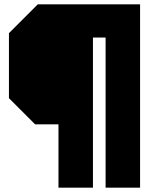

<svg xmlns="http://www.w3.org/2000/svg" viewBox="-20 -720 700 880"><path d="M622 140H464V-548H406V140H248V-150H141L21 -270V-568L153 -700H622Z"/></svg>

Font: Tektur SemiCondensed ExtraBold
Style: Regular
Weight: 800
Width: 4
Designer: Adam Jagosz
Foundry: Adam Jagosz
Version: Version 1.005;gftools[0.9.30]